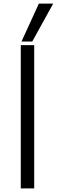

<svg xmlns="http://www.w3.org/2000/svg" viewBox="-20 -1052 317 1072"><path d="M96 0ZM96 -800H171V0H96ZM197 -1032H277L160 -820H100Z"/></svg>

Font: Martel Sans Light
Style: Regular
Weight: 300
Designer: Dan Reynolds and Mathieu Réguer
Foundry: Dan Reynolds and Mathieu Réguer
Version: Version 1.002; ttfautohint (v1.1) -l 5 -r 5 -G 72 -x 0 -D la